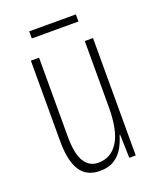

<svg xmlns="http://www.w3.org/2000/svg" viewBox="-126 -725 669 813"><g transform="rotate(-20 209.0 -319.0)"><path d="M348 -529V0H319L316 -104H313Q305 -75 290 -49Q275 -23 249.5 -6.5Q224 10 185 10Q124 10 96 -34Q68 -78 68 -165V-529H105V-174Q105 -96 127 -60.5Q149 -25 190 -25Q247 -25 279 -75.5Q311 -126 311 -233V-529ZM314 -648V-616H104V-648Z"/></g></svg>

Font: Noto Sans Arabic ExtCond ExtLt
Style: Regular
Weight: 200
Width: 2
Designer: Monotype Design Team, Nadine Chahine, Nizar Qandah and Khaled Hosny
Foundry: Monotype Imaging Inc.
Version: Version 2.012; ttfautohint (v1.8.4.7-5d5b)